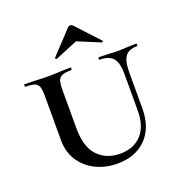

<svg xmlns="http://www.w3.org/2000/svg" viewBox="-121 -751 814 868"><g transform="rotate(-20 285.5 -317.5)"><path d="M383 -456Q380 -456 380 -462Q380 -468 383 -468L425 -467Q457 -465 477 -465Q493 -465 523 -467L563 -468Q565 -468 565 -462Q565 -456 563 -456Q523 -456 506 -433.5Q489 -411 489 -358V-184Q489 -91 437.5 -39Q386 13 299 13Q243 13 196.5 -9.5Q150 -32 122 -74Q94 -116 94 -174V-387Q94 -417 89 -431Q84 -445 70 -450.5Q56 -456 26 -456Q23 -456 23 -462Q23 -468 26 -468L73 -467Q111 -465 135 -465Q161 -465 201 -467L246 -468Q249 -468 249 -462Q249 -456 246 -456Q217 -456 202.5 -450Q188 -444 183 -429.5Q178 -415 178 -385V-200Q178 -110 219 -67.5Q260 -25 326 -25Q391 -25 428.5 -65.5Q466 -106 466 -182V-358Q466 -411 447 -433.5Q428 -456 383 -456ZM311 -648Q317 -648 322 -643L424 -533Q425 -533 425 -531Q425 -529 422.5 -527Q420 -525 419 -526L311 -571L202 -526Q200 -525 197 -528.5Q194 -532 196 -533L299 -643Q304 -648 311 -648Z"/></g></svg>

Font: Cormorant SC SemiBold
Style: Regular
Weight: 600
Designer: Christian Thalmann (Catharsis Fonts)
Foundry: Catharsis Fonts
Version: Version 4.000